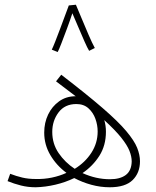

<svg xmlns="http://www.w3.org/2000/svg" viewBox="-20 -784 661 812"><path d="M444 8Q405 8 366.5 -2.5Q328 -13 294 -31Q257 -13 214.5 -3Q172 7 131 8Q98 8 68.5 0.5Q39 -7 12 -18L23 -49Q49 -39 74.5 -33Q100 -27 131 -27Q166 -26 199.5 -33Q233 -40 261 -53Q219 -84 193 -128Q167 -172 167 -223Q167 -265 183.5 -299.5Q200 -334 230 -355.5Q260 -377 300 -377Q262 -406 217 -440L239 -468Q347 -385 413.5 -327.5Q480 -270 514 -229.5Q548 -189 560 -159Q572 -129 572 -102Q572 -53 541 -22.5Q510 8 444 8ZM201 -226Q201 -176 228 -136.5Q255 -97 296 -70Q340 -97 366.5 -138Q393 -179 393 -228Q393 -255 383.5 -281.5Q374 -308 354 -326Q334 -344 303 -344Q254 -344 227.5 -308.5Q201 -273 201 -226ZM428 -227Q428 -169 400.5 -125.5Q373 -82 329 -52Q386 -26 445 -26Q488 -26 512 -44Q536 -62 537 -101Q537 -122 527.5 -146Q518 -170 493 -201.5Q468 -233 421 -276Q428 -253 428 -227ZM271 -761 301 -764Q310 -743 324.5 -708Q339 -673 354.5 -637Q370 -601 381 -581L357 -569Q350 -580 337 -609.5Q324 -639 310 -672Q296 -705 286 -728Q277 -700 264 -665Q251 -630 240 -601.5Q229 -573 224 -564L199 -574Q204 -584 213.5 -608Q223 -632 234 -661.5Q245 -691 255 -718Q265 -745 271 -761Z"/></svg>

Font: Noto Sans Arabic SemCond ExtLt
Style: Regular
Weight: 200
Width: 4
Designer: Monotype Design Team, Nadine Chahine, Nizar Qandah and Khaled Hosny
Foundry: Monotype Imaging Inc.
Version: Version 2.012; ttfautohint (v1.8.4.7-5d5b)